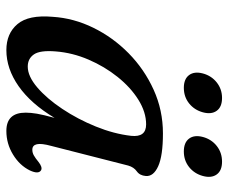

<svg xmlns="http://www.w3.org/2000/svg" viewBox="-76 -614 700 588"><g transform="rotate(90 274.0 -320.0)"><path d="M427 -127.5Q418.5 -96.5 421.8 -82.8Q425 -69 438.5 -69Q448 -69 456.2 -73.8Q464.5 -78.5 476 -88Q492 -100.5 501 -96Q514.5 -88.5 502 -61.5Q486.5 -30 453.2 -9.8Q420 10.5 381 10.5Q325 10.5 325 -48.5Q325 -64 328.2 -83.2Q331.5 -102.5 341 -137Q297.5 -64.5 244 -27Q190.5 10.5 133.5 10.5Q82.5 10.5 53.8 -23.5Q25 -57.5 31.5 -131.5Q35.5 -195.5 65 -255.8Q94.5 -316 143.2 -364Q192 -412 254.8 -440.5Q317.5 -469 388.5 -469Q457 -469 489 -454.5Q521 -440 519 -416.5Q517.5 -398 504.8 -389Q492 -380 487 -362.5ZM137.5 -141Q133.5 -93 146.5 -74Q159.5 -55 184 -55Q213.5 -55 247.8 -84.2Q282 -113.5 313.5 -160.8Q345 -208 367.5 -263.5Q390 -319 396 -371.5Q401 -417.5 361 -417.5Q323.5 -417.5 285.5 -393.8Q247.5 -370 215.5 -330Q183.5 -290 162.5 -241Q141.5 -192 137.5 -141ZM249 -533Q222 -533 210 -549Q198 -565 205 -591.5Q212 -617.5 232.5 -633.8Q253 -650 280 -650Q307.5 -650 319.2 -633.8Q331 -617.5 324 -591.5Q317 -565.5 296.8 -549.2Q276.5 -533 249 -533ZM444 -533Q416.5 -533 404.5 -549Q392.5 -565 399.5 -591.5Q406.5 -617.5 427 -633.8Q447.5 -650 475 -650Q502.5 -650 514.2 -633.8Q526 -617.5 519 -591.5Q512 -565.5 491.8 -549.2Q471.5 -533 444 -533Z"/></g></svg>

Font: Fraunces 9pt S050
Style: Italic
Weight: 400
Italic angle: -16°
Version: Version 1.000; ttfautohint (v1.8.3)